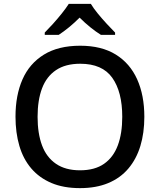

<svg xmlns="http://www.w3.org/2000/svg" viewBox="-20 -961 825 991"><path d="M725 -358Q725 -275 704.5 -207.5Q684 -140 642.5 -91Q601 -42 538.5 -16Q476 10 393 10Q308 10 245.5 -16.5Q183 -43 141.5 -91.5Q100 -140 80 -208Q60 -276 60 -359Q60 -469 96 -551Q132 -633 206.5 -679Q281 -725 394 -725Q504 -725 577.5 -679.5Q651 -634 688 -551.5Q725 -469 725 -358ZM174 -358Q174 -272 197 -210.5Q220 -149 269 -115.5Q318 -82 393 -82Q469 -82 517 -115.5Q565 -149 588 -210.5Q611 -272 611 -358Q611 -487 559.5 -559.5Q508 -632 394 -632Q318 -632 269 -599Q220 -566 197 -505Q174 -444 174 -358ZM449 -941Q462 -919 484.5 -891.5Q507 -864 531.5 -837.5Q556 -811 574 -793V-781H501Q475 -797 446.5 -820Q418 -843 391 -870Q364 -843 336.5 -820.5Q309 -798 283 -781H211V-793Q230 -812 253.5 -838Q277 -864 299 -891.5Q321 -919 335 -941Z"/></svg>

Font: Noto Sans Thai Medium
Style: Regular
Weight: 500
Designer: Monotype Design Team
Foundry: Monotype Imaging Inc.
Version: Version 2.001